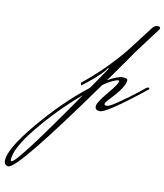

<svg xmlns="http://www.w3.org/2000/svg" viewBox="-390 -617 959 1121"><g transform="rotate(10 90.0 -56.0)"><path d="M468 -163Q248 13 207 13Q178 13 178 -10.5Q178 -34 233 -98.5Q288 -163 288 -181Q286 -183 284 -183Q256 -183 194 -140Q-208 423 -263 423Q-274 423 -281.5 415.5Q-289 408 -289 393Q-289 324 -153 162Q-17 0 126 -111L214 -239V-240Q214 -243 210 -243Q190 -208 102 -138L73 -116L69 -131Q201 -238 303 -362L421 -516Q435 -535 452 -535Q469 -535 469 -525Q469 -521 468 -519.5Q467 -518 440.5 -483Q414 -448 385 -409Q356 -370 348.5 -360Q341 -350 318 -316Q244 -210 216 -172Q274 -205 303.5 -205Q333 -205 333 -193Q333 -153 253 -70Q226 -42 226 -33.5Q226 -25 240.5 -25Q255 -25 292 -50Q365 -99 427 -149L449 -167Q456 -172 462 -172Q468 -172 468 -166ZM-250 390Q-219 390 93 -62Q-39 50 -147.5 182.5Q-256 315 -256 384Q-256 390 -250 390Z"/></g></svg>

Font: Mrs Saint Delafield
Style: Regular
Weight: 400
Designer: Alejandro Paul
Foundry: Alejandro Paul
Version: Version 1.000